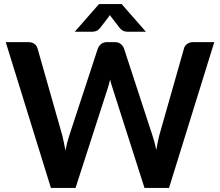

<svg xmlns="http://www.w3.org/2000/svg" viewBox="-20 -932 1091 952"><path d="M8.5 0ZM8.5 -723H121Q138.5 -723 150.2 -714.8Q162 -706.5 166 -692.5L289 -260Q293 -244 296.8 -225.2Q300.5 -206.5 304.5 -185.5Q308.5 -206.5 313.2 -225.2Q318 -244 323.5 -260L465.5 -692.5Q469.5 -704 481.2 -713.5Q493 -723 510 -723H549.5Q567 -723 578 -714.5Q589 -706 594.5 -692.5L736 -260Q746.5 -229 755 -188.5Q761.5 -228 769.5 -260L892.5 -692.5Q895.5 -705 907.8 -714Q920 -723 937 -723H1042.5L818 0H696.5L538.5 -494Q535 -503.5 532 -514.5Q529 -525.5 526 -537.5Q523.5 -525.5 520.2 -514.5Q517 -503.5 514 -494L354.5 0H232.5ZM703.5 -774.5H614Q606.5 -774.5 595.8 -777.2Q585 -780 573.5 -793.5L532.5 -846.5Q530 -849 528.2 -852Q526.5 -855 525 -857.5L517.5 -846.5L476.5 -793.5Q465 -780 454.2 -777.2Q443.5 -774.5 436 -774.5H350.5L471 -912H583Z"/></svg>

Font: Lato
Style: Bold
Weight: 700
Designer: Lukasz Dziedzic
Foundry: tyPoland Lukasz Dziedzic
Version: Version 2.007; 2014-02-27